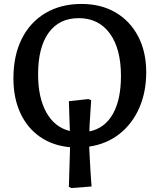

<svg xmlns="http://www.w3.org/2000/svg" viewBox="-20 -734 809 973"><path d="M342 219 329 213Q331 151 332.5 97.5Q334 44 335 12Q246 4 181.5 -41.5Q117 -87 82.5 -162.5Q48 -238 48 -337Q48 -452 90 -536.5Q132 -621 210 -667.5Q288 -714 393 -714Q492 -714 565.5 -671Q639 -628 680 -550Q721 -472 721 -368Q721 -267 685.5 -186.5Q650 -106 585 -55Q520 -4 432 9Q433 34 435 69Q437 104 439 141Q441 178 444 211ZM433 -68Q511 -84 552 -156.5Q593 -229 593 -349Q593 -487 536.5 -564.5Q480 -642 379 -642Q280 -642 226.5 -568Q173 -494 173 -357Q173 -239 215 -164Q257 -89 334 -70Q333 -107 331.5 -145.5Q330 -184 329 -221L428 -232L442 -226Q439 -177 437 -147.5Q435 -118 434 -100Q433 -82 433 -68Z"/></svg>

Font: Literata 12pt Medium
Style: Regular
Weight: 500
Designer: Latin by Veronika Burian and Jose Scaglione. Greek by Irene Vlachou. Cyrillic by Vera Evstafieva.
Foundry: TypeTogether
Version: Version 3.002